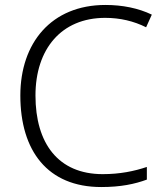

<svg xmlns="http://www.w3.org/2000/svg" viewBox="-20 -744 663 774"><path d="M404 -672C464 -672 519 -659 569 -634L592 -685C538 -711 474 -724 405 -724C187 -724 62 -571 62 -359C62 -136 172 10 388 10C467 10 523 -2 572 -20V-71C521 -54 464 -42 394 -42C214 -42 123 -167 123 -359C123 -546 227 -672 404 -672Z"/></svg>

Font: Noto Sans Ethiopic Light
Style: Regular
Weight: 300
Designer: Monotype Design Team
Foundry: Monotype Imaging Inc.
Version: Version 2.102